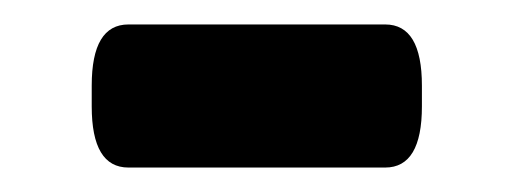

<svg xmlns="http://www.w3.org/2000/svg" viewBox="-20 -344 420 157"><path d="M85 -207Q55 -207 55 -257V-274Q55 -324 85 -324H295Q325 -324 325 -274V-257Q325 -207 295 -207Z"/></svg>

Font: Asap Expanded ExtraBold
Style: Regular
Weight: 800
Width: 7
Designer: Pablo Cosgaya
Foundry: Omnibus-Type
Version: Version 3.001; ttfautohint (v1.8.4.7-5d5b)